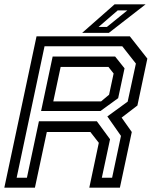

<svg xmlns="http://www.w3.org/2000/svg" viewBox="-32 -868 706 888"><path d="M-12 0 137 -700H568.5L649.5 -597L603.5 -380L530.5 -324L577.5 -257.5L522.5 0H381L425 -207.5L386 -257.5H184.5L129.5 0ZM45 -46H92.5L148 -307H416L477 -224L439 -46H486.5L527.5 -239.5L464.5 -329.5L558.5 -398L596.5 -574L533.5 -654H174ZM214.5 -399H435.5L472.5 -430L493.5 -528L469.5 -558.5H248.5ZM158 -354.5 211.5 -606.5H500.5L544 -552L514.5 -414L432.5 -354.5ZM348 -716 498 -848H641.5L471.5 -716ZM424 -743.5H462.5L557 -820H512.5Z"/></svg>

Font: Tourney Thin Medium
Style: Italic
Weight: 500
Italic angle: -12°
Version: Version 1.015